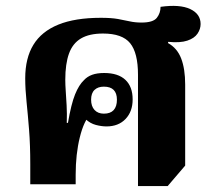

<svg xmlns="http://www.w3.org/2000/svg" viewBox="-20 -621 710 647"><path d="M445 6V-369Q445 -443 418.5 -475.5Q392 -508 327 -508Q281 -508 253 -491.5Q225 -475 212.5 -440.5Q200 -406 200 -352Q200 -336 201.5 -314.5Q203 -293 204.5 -266Q206 -239 205 -207H209Q220 -271 233 -303Q246 -335 263 -351Q274 -363 290.5 -369Q307 -375 331 -375Q378 -375 402.5 -352Q427 -329 427 -286Q427 -245 403 -220Q379 -195 339 -195Q322 -195 303 -200Q284 -205 268.5 -219.5Q253 -234 244 -260L286 -237Q263 -215 249 -158.5Q235 -102 235 -32V0H82V-68Q82 -132 78 -183Q74 -234 69.5 -277.5Q65 -321 65 -357Q65 -425 92.5 -470Q120 -515 176.5 -538Q233 -561 320 -561Q355 -561 377.5 -557Q400 -553 417.5 -549Q435 -545 457 -545Q496 -545 508.5 -561Q521 -577 521 -598Q586 -607 621 -590.5Q656 -574 656 -540Q656 -523 645.5 -507.5Q635 -492 611 -484Q587 -476 547 -480L546 -476Q577 -459 590.5 -424Q604 -389 604 -336V-63L545 6ZM330 -238Q352 -238 363 -250Q374 -262 374 -285Q374 -307 363 -318Q352 -329 330 -329Q310 -329 298.5 -318Q287 -307 287 -285Q287 -263 298.5 -250.5Q310 -238 330 -238Z"/></svg>

Font: Noto Serif Thai ExtraBold
Style: Regular
Weight: 800
Version: Version 2.001